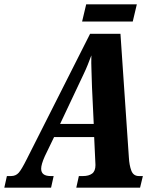

<svg xmlns="http://www.w3.org/2000/svg" viewBox="-56 -871 711 891"><path d="M-36 0 -24 -54H-5Q17 -54 30.5 -69Q44 -84 68 -132L362 -714H503L542 -141Q544 -104 553.5 -79Q563 -54 589 -54H607L594 0H298L310 -54H329Q356 -54 371.5 -65.5Q387 -77 387 -105Q387 -111 386.5 -116.5Q386 -122 386 -127L381 -235H195L152 -146Q135 -108 135 -88Q135 -54 179 -54H193L181 0ZM307 -474 223 -296H379L371 -465Q370 -510 368.5 -544Q367 -578 368 -614Q359 -590 351 -570Q343 -550 332.5 -528Q322 -506 307 -474ZM325 -771 344 -851H579L560 -771Z"/></svg>

Font: Noto Serif ExtraCondensed ExtraBold
Style: Italic
Weight: 800
Width: 2
Italic angle: -12°
Designer: Monotype Design Team
Foundry: Monotype Imaging Inc.
Version: Version 2.013